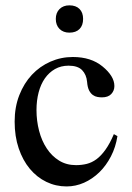

<svg xmlns="http://www.w3.org/2000/svg" viewBox="-20 -669 484 704"><path d="M410.6 -169.9Q404.3 -129.4 386.7 -95.5Q369.1 -61.5 344 -37.1Q318.8 -12.7 288.1 1Q257.3 14.6 224.1 14.6Q184.6 14.6 149.9 -2.2Q115.2 -19 89.4 -50Q63.5 -81.1 48.6 -125Q33.7 -168.9 33.7 -223.1Q33.7 -276.4 50.8 -320.1Q67.9 -363.8 96.9 -394.8Q126 -425.8 164.8 -442.9Q203.6 -460 247.1 -460Q314 -460 356 -425.3Q377 -408.2 388.2 -390.1Q399.4 -372.1 399.4 -353.5Q399.4 -336.4 387.9 -324.2Q376.5 -312 353.5 -312Q346.2 -312 337.4 -313.5Q328.6 -314.9 320.6 -320.6Q312.5 -326.2 306.6 -337.6Q300.8 -349.1 299.3 -369.1Q296.9 -395.5 281 -411.9Q265.1 -428.2 231.4 -428.2Q203.6 -428.2 181.6 -415.8Q159.7 -403.3 144.5 -381.6Q129.4 -359.9 121.6 -330.1Q113.8 -300.3 113.8 -265.6Q113.8 -226.1 123.3 -189.5Q132.8 -152.8 151.4 -124.8Q169.9 -96.7 196.8 -80.1Q223.6 -63.5 258.8 -63.5Q279.3 -63.5 298.1 -68.1Q316.9 -72.8 334 -85.4Q351.1 -98.1 366.9 -120.4Q382.8 -142.6 397.5 -177.2ZM284.7 -599.6Q284.7 -575.7 271.5 -562.5Q258.3 -549.3 234.4 -549.3Q211.9 -549.3 198.2 -563Q184.6 -576.7 184.6 -599.6Q184.6 -622.1 198.2 -635.7Q211.9 -649.4 234.4 -649.4Q258.3 -649.4 271.5 -636.2Q284.7 -623 284.7 -599.6Z"/></svg>

Font: Doulos SIL Afr
Style: Regular
Weight: 400
Designer: Walt Agee, Victor Gaultney, Peter Martin, Debbi Hosken, Becca Hirsbrunner
Foundry: SIL International
Version: Version 5.000